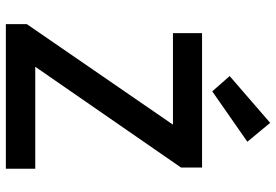

<svg xmlns="http://www.w3.org/2000/svg" viewBox="-160 -760 921 640"><g transform="rotate(90 300.0 -440.5)"><path d="M61 0V-70L396 -557H91V-654H539V-584L203 -98H543V0ZM285 -688 234 -746 390 -881 453 -805Z"/></g></svg>

Font: Source Code Pro SemiBold
Style: Regular
Weight: 600
Monospace: yes
Designer: Paul D. Hunt, Teo Tuominen
Foundry: Adobe Systems Incorporated
Version: Version 1.018;hotconv 1.0.116;makeotfexe 2.5.65601